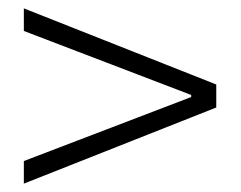

<svg xmlns="http://www.w3.org/2000/svg" viewBox="-20 -597 575 459"><path d="M37 -523V-577L497 -395V-340L37 -158V-212L437 -365V-370Z"/></svg>

Font: Kinto Sans Light
Style: Regular
Weight: 300
Designer: Authors: Ryoko NISHIZUKA  (kana & ideographs); Paul D. Hunt (Latin, Greek & Cyrillic); Wenlong ZHANG  (bopomofo); Sandol
Foundry: Adobe Systems Incorporated, ookami Inc.
Version: Version 0.001